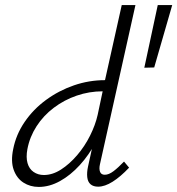

<svg xmlns="http://www.w3.org/2000/svg" viewBox="-20 -731 699 757"><path d="M133 6Q99 6 72.5 -11Q46 -28 34 -61.5Q22 -95 32 -143Q43 -200 77 -250Q111 -300 161.5 -337Q212 -374 271.5 -394.5Q331 -415 394 -415L460 -711H514L374 -83Q370 -65 374.5 -53.5Q379 -42 393 -42Q409 -42 427.5 -56Q446 -70 469 -94L489 -70Q455 -34 424 -14.5Q393 5 367 5Q348 5 337 -4.5Q326 -14 324 -32.5Q322 -51 327 -74L364 -243L398 -277Q385 -222 358 -171Q331 -120 294.5 -80Q258 -40 216.5 -17Q175 6 133 6ZM153 -41Q187 -41 220.5 -62.5Q254 -84 284 -119Q314 -154 335 -196Q356 -238 365 -278L389 -391L415 -371H385Q332 -371 282.5 -354Q233 -337 192 -306Q151 -275 124 -233Q97 -191 88 -143Q82 -111 88.5 -88Q95 -65 112.5 -53Q130 -41 153 -41ZM588 -465 549 -464 602 -711H659Z"/></svg>

Font: Ysabeau Infant Light
Style: Italic
Weight: 300
Italic angle: -12°
Designer: Christian Thalmann (Catharsis Fonts)
Version: Version 2.001;gftools[0.9.30]; featfreeze: ss01,ss02,lnum